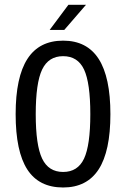

<svg xmlns="http://www.w3.org/2000/svg" viewBox="-20 -790 540 821"><path d="M366.2 -301.8Q366.2 -435.5 339.4 -492.7Q312.5 -549.8 250 -549.8Q187.5 -549.8 160.2 -492.7Q132.8 -435.5 132.8 -301.8Q132.8 -168.9 160.2 -111.8Q187.5 -54.7 250 -54.7Q312.5 -54.7 339.4 -111.8Q366.2 -168.9 366.2 -301.8ZM452.1 -301.8Q452.1 -143.6 401.9 -65.9Q351.6 11.7 250 11.7Q146.5 11.7 96.7 -65.4Q46.9 -142.6 46.9 -301.8Q46.9 -460 97.2 -538.1Q147.5 -616.2 250 -616.2Q351.6 -616.2 401.9 -538.1Q452.1 -460 452.1 -301.8ZM272.5 -769.5H347.7L254.9 -662.1H192.4Z"/></svg>

Font: BabelStone Shapes
Style: Regular
Weight: 400
Designer: Andrew West
Foundry: BabelStone
Version: Version 15.0.0 September 13, 2022